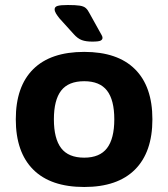

<svg xmlns="http://www.w3.org/2000/svg" viewBox="-20 -738 670 766"><path d="M316 8Q182 8 112.5 -61.5Q43 -131 43 -262Q43 -393 112.5 -462Q182 -531 316 -531Q449 -531 518.5 -462Q588 -393 588 -262Q588 -131 518.5 -61.5Q449 8 316 8ZM316 -109Q378 -109 407 -147Q436 -185 436 -262Q436 -339 407 -376.5Q378 -414 316 -414Q253 -414 224 -376.5Q195 -339 195 -262Q195 -185 224 -147Q253 -109 316 -109ZM348 -572Q323 -572 306.5 -578Q290 -584 274 -602L217 -665Q209 -675 203.5 -684Q198 -693 198 -701Q198 -711 210 -714.5Q222 -718 251 -718Q282 -718 298 -715.5Q314 -713 322 -706Q330 -699 336 -687L376 -615Q382 -604 385.5 -598Q389 -592 389 -587Q389 -580 381.5 -576Q374 -572 348 -572Z"/></svg>

Font: Asap Semi Expanded
Style: Bold
Weight: 700
Width: 6
Designer: Pablo Cosgaya
Foundry: Omnibus-Type
Version: Version 3.001; ttfautohint (v1.8.4.7-5d5b)